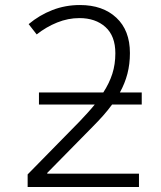

<svg xmlns="http://www.w3.org/2000/svg" viewBox="-20 -744 640 764"><path d="M90 0V-50L297 -261Q314 -279 329 -295.5Q344 -312 357 -328H135V-376H391Q415 -413 427 -450.5Q439 -488 439 -532Q439 -601 399.5 -636.5Q360 -672 296 -672Q251 -672 207.5 -654.5Q164 -637 126 -607L94 -648Q137 -684 188.5 -704Q240 -724 298 -724Q389 -724 443 -673.5Q497 -623 497 -533Q497 -489 487 -450.5Q477 -412 457 -376H544V-328H426Q410 -306 390.5 -284Q371 -262 349 -240L168 -56V-53H533V0Z"/></svg>

Font: Noto Sans Mono Light
Style: Regular
Weight: 300
Designer: Monotype Design Team
Foundry: Monotype Imaging Inc.
Version: Version 2.014; ttfautohint (v1.8.4.7-5d5b)